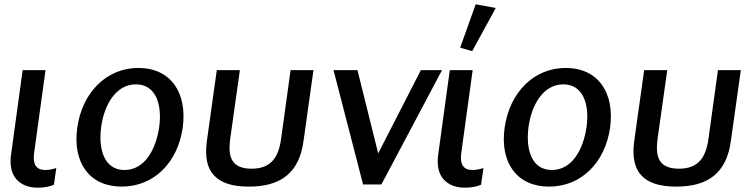

<svg xmlns="http://www.w3.org/2000/svg" viewBox="-20 -855 3499 890"><path d="M155 15C186 15 215 9 230 1L241 -76C225 -71 208 -67 191 -67C169 -67 155 -73 146 -86C137 -99 134 -121 139 -152L191 -530H85L33 -151C23 -94 32 -52 55 -25C78 1 111 15 155 15Z M544 10C695 10 804 -103 827 -263C849 -425 772 -540 621 -540C474 -540 361 -427 338 -262C316 -102 394 10 544 10ZM557 -67C463 -67 435 -163 449 -267C463 -369 517 -464 610 -464C703 -464 732 -370 718 -267C703 -162 651 -67 557 -67Z M1134 10C1281 10 1367 -53 1387 -202L1433 -530H1327L1283 -211C1271 -127 1238 -73 1146 -73C1103 -73 1075 -85 1060 -107C1044 -128 1041 -164 1047 -211L1092 -530H985L939 -202C929 -128 940 -76 972 -42C1004 -7 1057 10 1134 10Z M1931 -530 1733 -144 1637 -530H1526L1663 0H1748L2029 -530Z M2135 15C2166 15 2195 9 2210 1L2221 -76C2205 -71 2188 -67 2171 -67C2149 -67 2135 -73 2126 -86C2117 -99 2114 -121 2119 -152L2171 -530H2065L2013 -151C2003 -94 2012 -52 2035 -25C2058 1 2091 15 2135 15ZM2169 -618 2278 -818 2185 -835 2113 -634Z M2525 10C2676 10 2785 -103 2808 -263C2830 -425 2753 -540 2602 -540C2455 -540 2342 -427 2319 -262C2297 -102 2375 10 2525 10ZM2538 -67C2444 -67 2416 -163 2430 -267C2444 -369 2498 -464 2591 -464C2684 -464 2713 -370 2699 -267C2684 -162 2632 -67 2538 -67Z M3115 10C3262 10 3348 -53 3368 -202L3414 -530H3308L3264 -211C3252 -127 3219 -73 3127 -73C3084 -73 3056 -85 3041 -107C3025 -128 3022 -164 3028 -211L3073 -530H2966L2920 -202C2910 -128 2921 -76 2953 -42C2985 -7 3038 10 3115 10Z"/></svg>

Font: Cheyenne Sans Medium
Style: Italic
Weight: 500
Italic angle: -8.13011°
Designer: The Public Sans project authors (U.S. Web Design System), Libre Franklin designed by Pablo Impallari and Rodrigo Fuenzal
Foundry: The Cheyenne Sans Project Authors
Version: Version 2.007